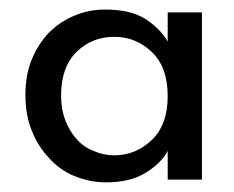

<svg xmlns="http://www.w3.org/2000/svg" viewBox="-20 -729 490 402"><path d="M202.1 -347.2Q167.5 -347.2 134.8 -360.8Q104.5 -373.5 82 -398.9Q58.6 -423.8 45.9 -457Q33.2 -488.8 33.2 -529.8Q33.2 -571.3 45.9 -603Q59.1 -635.7 82 -660.2Q105.5 -683.6 134.8 -695.8Q165 -709 200.2 -709Q252.9 -709 283.2 -689.9Q314.5 -670.4 331.1 -642.1V-703.1H402.8V-353H331.1V-413.1Q317.4 -386.7 283.2 -366.2Q251.5 -347.2 202.1 -347.2ZM107.9 -528.8Q107.9 -500 117.2 -476.1Q125 -455.1 141.1 -437Q155.3 -420.9 175.8 -413.1Q196.8 -403.8 219.2 -403.8Q264.2 -403.8 297.9 -436Q331.1 -467.8 331.1 -527.8Q331.1 -588.4 297.9 -620.1Q264.6 -651.9 219.2 -651.9Q173.3 -651.9 141.1 -621.1Q107.9 -589.4 107.9 -528.8Z"/></svg>

Font: PoppinsZ
Style: Regular
Weight: 400
Designer: Ninad Kale (Devanagari), Jonny Pinhorn (Latin)
Foundry: Indian Type Foundry
Version: Version 3.002;FEAKit 1.0